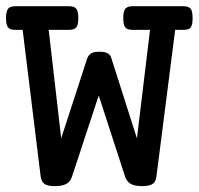

<svg xmlns="http://www.w3.org/2000/svg" viewBox="-26 -600 652 630"><path d="M24.4 -502Q14.2 -502 8.1 -504.6Q2 -507.3 -1.5 -513.2Q-6.3 -521.5 -6.3 -540.5Q-6.3 -563 0.5 -571.3Q6.8 -579.6 24.4 -579.6H200.2Q216.8 -579.6 223.6 -572.3Q227.5 -567.4 229.2 -560.1Q231 -552.7 231 -540.5Q231 -520 225.1 -511.2Q218.3 -502 200.2 -502H133.8L174.8 -146L259.8 -407.2Q263.2 -418 272 -424.1Q280.8 -430.2 298.8 -430.2Q316.9 -430.2 324.7 -426.3Q335 -422.4 338.9 -410.6L423.3 -146L466.3 -502H409.2Q391.6 -502 385.3 -509.8Q378.4 -518.6 378.4 -540.5Q378.4 -561.5 384.3 -570.3Q391.1 -579.6 409.2 -579.6H575.2Q593.3 -579.6 600.1 -570.8Q606 -561.5 606 -540.5Q606 -520.5 601.1 -512.2Q597.7 -506.3 591.3 -504.2Q585 -502 575.2 -502H548.8L487.3 -21Q485.8 -11.2 482.9 -5.4Q480 0.5 474.1 3.9Q463.4 10.7 439.5 10.7Q416 10.7 402.8 3.2Q389.6 -4.4 384.3 -21L297.9 -286.6L210.4 -21Q204.6 -3.4 191.4 3.4Q178.7 10.7 154.3 10.7Q130.4 10.7 120.6 3.9Q114.7 0 111.8 -5.9Q108.9 -11.7 107.4 -21L48.3 -502Z"/></svg>

Font: Courier Prime Medium
Style: Regular
Weight: 500
Designer: Alan Dague-Greene
Foundry: Quote-Unquote Apps
Version: Version 1.202